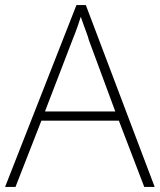

<svg xmlns="http://www.w3.org/2000/svg" viewBox="-20 -736 630 756"><path d="M548 0 448 -261H143L41 0H0L281 -716H318L589 0ZM330 -578Q327 -590 321.5 -604.5Q316 -619 310 -636Q304 -653 298 -670Q293 -654 287.5 -637.5Q282 -621 276 -606Q270 -591 265 -578L157 -297H434Z"/></svg>

Font: Noto Sans Armenian ExtraLight
Style: Regular
Weight: 250
Designer: Monotype Design Team
Foundry: Monotype Imaging Inc.
Version: Version 2.007